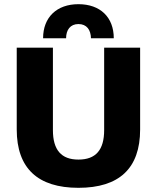

<svg xmlns="http://www.w3.org/2000/svg" viewBox="-20 -888 750 918"><path d="M524 -705C524 -806 459 -868 355 -868C252 -868 186 -806 186 -705H296C296 -745 316 -773 355 -773C395 -773 414 -745 415 -705ZM650 -660H478V-266C478 -171 438 -125 355 -125C273 -125 233 -171 233 -266V-660H60V-269C60 -83 161 10 355 10C550 10 650 -83 650 -269Z"/></svg>

Font: Work Sans
Style: Bold
Weight: 700
Designer: Wei Huang
Foundry: Wei Huang
Version: Version 2.012